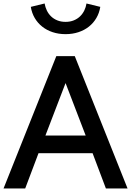

<svg xmlns="http://www.w3.org/2000/svg" viewBox="-36 -1068 743 1088"><path d="M-15.9 0 283.2 -750H387.7L686.8 0H564.1L488.6 -200H182.3L106.8 0ZM449.5 -300 335.5 -597.3 221.4 -300ZM138.6 -1029.1 216.8 -1048.2Q220.5 -1027.3 229.5 -1008.4Q238.6 -989.5 253.4 -975.2Q268.2 -960.9 288.9 -952.5Q309.5 -944.1 335.5 -944.1Q361.4 -944.1 382 -952.5Q402.7 -960.9 417.5 -975.2Q432.3 -989.5 441.6 -1008.4Q450.9 -1027.3 454.1 -1048.2L532.3 -1029.1Q526.8 -994.5 510.2 -966.1Q493.6 -937.7 468 -917.3Q442.3 -896.8 408.6 -885.7Q375 -874.5 335.5 -874.5Q295.9 -874.5 262.3 -885.7Q228.6 -896.8 203 -917.3Q177.3 -937.7 160.7 -966.1Q144.1 -994.5 138.6 -1029.1Z"/></svg>

Font: Spartan MB SemBd
Style: Regular
Weight: 600
Designer: Matt Bailey, Mirko Velimirovic
Foundry: Matt Bailey
Version: Version 1.005